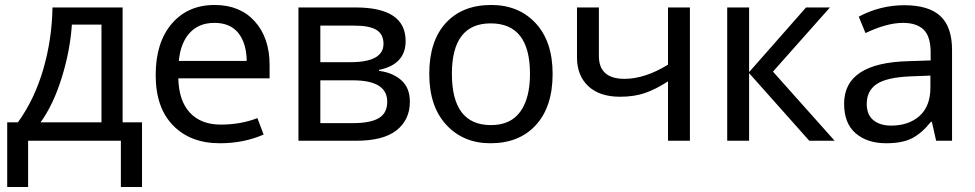

<svg xmlns="http://www.w3.org/2000/svg" viewBox="-20 -566 3919 772"><path d="M473 -536V-74H551V186H466V0H93V186H9V-74H52Q119 -167 154 -287.5Q189 -408 191 -536ZM388 -467H269Q262 -362 228 -253Q194 -144 143 -74H388Z M843 -546Q945 -546 1004.5 -480Q1064 -414 1064 -304V-251H697Q699 -161 743.5 -113Q788 -65 868 -65Q947 -65 1015 -91L1040 -25Q960 10 864 10Q746 10 676 -61.5Q606 -133 606 -264Q606 -395 670.5 -470.5Q735 -546 843 -546ZM842 -474Q780 -474 743 -434Q706 -394 699 -321H972Q971 -392 938.5 -433Q906 -474 842 -474Z M1611 -401Q1611 -307 1504 -285V-281Q1559 -274 1593.5 -243.5Q1628 -213 1628 -157Q1628 -85 1575 -42.5Q1522 0 1411 0H1180V-536H1410Q1611 -536 1611 -401ZM1522 -390Q1522 -428 1494 -445.5Q1466 -463 1405 -463H1268V-316H1389Q1522 -316 1522 -390ZM1537 -157Q1537 -243 1399 -243H1268V-71H1401Q1469 -71 1503 -91Q1537 -111 1537 -157Z M2202 -269Q2202 -137 2135 -63.5Q2068 10 1952 10Q1843 10 1774.5 -64Q1706 -138 1706 -269Q1706 -401 1772.5 -473.5Q1839 -546 1955 -546Q2066 -546 2134 -472.5Q2202 -399 2202 -269ZM1797 -269Q1797 -63 1954 -63Q2033 -63 2072 -117Q2111 -171 2111 -269Q2111 -472 1953 -472Q1797 -472 1797 -269Z M2388 -536V-341Q2388 -249 2491 -249Q2573 -249 2666 -306V-536H2754V0H2666V-239Q2617 -207 2573.5 -192Q2530 -177 2473 -177Q2391 -177 2345.5 -219.5Q2300 -262 2300 -335V-536Z M3221 -536H3317L3088 -278L3336 0H3234L2992 -272V0H2904V-536H2992V-276Z M3616 -545Q3714 -545 3761 -501.5Q3808 -458 3808 -365V0H3744L3727 -76H3723Q3686 -30 3647 -10Q3608 10 3543 10Q3467 10 3420.5 -30Q3374 -70 3374 -149Q3374 -313 3631 -320L3722 -323V-355Q3722 -419 3694 -446.5Q3666 -474 3611 -474Q3546 -474 3460 -433L3433 -499Q3519 -545 3616 -545ZM3721 -262 3642 -259Q3545 -255 3505 -228Q3465 -201 3465 -148Q3465 -105 3491.5 -83Q3518 -61 3563 -61Q3634 -61 3677.5 -100Q3721 -139 3721 -214Z"/></svg>

Font: Advent Sans Logo
Style: Regular
Weight: 400
Designer: Types & Symbols
Foundry: Types & Symbols
Version: Version 1.002